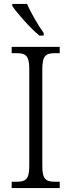

<svg xmlns="http://www.w3.org/2000/svg" viewBox="-20 -951 362 971"><path d="M179 -771H201V-784C174 -822 136 -886 117 -931H42V-921C65 -886 135 -807 179 -771ZM39 0H282V-32H259C214 -32 194 -42 194 -111V-603C194 -672 214 -682 259 -682H282V-714H39V-682H63C108 -682 128 -672 128 -603V-110C128 -42 108 -32 63 -32H39Z"/></svg>

Font: Noto Serif Devanagari SemiCondensed Light
Style: Regular
Weight: 300
Width: 4
Designer: Universal Thirst, Indian Type Foundry and the Monotype Design Team
Foundry: Monotype Imaging Inc.
Version: Version 2.004